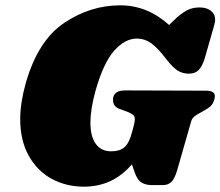

<svg xmlns="http://www.w3.org/2000/svg" viewBox="-20 -696 829 722"><path d="M56 -248Q56 -309 77 -384Q123 -544 221.5 -610Q320 -676 432 -676Q534 -676 616 -602L646 -631Q671 -652 689 -660Q707 -668 731 -668Q757 -668 773 -655.5Q789 -643 789 -622Q789 -614 786 -603L750 -477Q740 -445 726.5 -432Q713 -419 690 -419Q666 -419 647.5 -431Q629 -443 605 -474Q573 -516 548.5 -533.5Q524 -551 495 -551Q450 -551 409.5 -505.5Q369 -460 339 -354Q320 -285 320 -235Q320 -182 340.5 -154.5Q361 -127 398 -127Q430 -127 447.5 -142Q465 -157 475 -194L482 -219Q487 -239 487 -246Q487 -258 481.5 -263Q476 -268 463 -274L428 -287Q405 -296 405 -320Q405 -327 406 -331Q410 -344 420.5 -350Q431 -356 453 -356L755 -355Q788 -355 788 -334Q788 -330 786 -322Q782 -307 773 -298Q764 -289 747 -280L721 -265Q711 -259 706 -253.5Q701 -248 699 -240L646 -55Q636 -22 623.5 -11Q611 0 593 0H551Q527 0 511.5 -10Q496 -20 486 -49L476 -78Q404 6 296 6Q229 6 174.5 -23.5Q120 -53 88 -110.5Q56 -168 56 -248Z"/></svg>

Font: Shrikhand
Style: Regular
Weight: 400
Italic angle: -14°
Version: Version 1.000;PS 1.000;hotconv 1.0.88;makeotf.lib2.5.647800